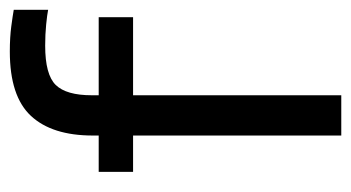

<svg xmlns="http://www.w3.org/2000/svg" viewBox="-182 -533 715 391"><g transform="rotate(-90 175.5 -337.5)"><path d="M351 -667V-597Q341 -599 321 -601Q301 -603 278 -603Q219 -603 198 -581.5Q177 -560 177 -508V0H95V-506Q95 -589 135 -632Q175 -675 266 -675Q295 -675 317.5 -672Q340 -669 351 -667ZM21 -424V-494H336V-424Z"/></g></svg>

Font: Blinker
Style: Regular
Weight: 400
Designer: Juergen Huber
Foundry: supertype
Version: 1.017